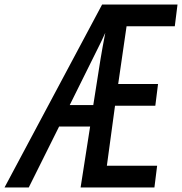

<svg xmlns="http://www.w3.org/2000/svg" viewBox="-65 -798 804 848"><path d="M291 30H617L629 -66H407L443 -331H621L633 -427H457L494 -682H707L719 -778H386L-45 30H62L196 -239H333ZM372 -594C377 -604 389 -628 400 -653C392 -612 383 -562 379 -537L347 -334H243Z"/></svg>

Font: Smiley Sans Oblique
Style: Regular
Weight: 400
Italic angle: -8°
Designer: oooooohmygosh, Nagisa Chen, Janine Sui, Heda Shi, Jian Li
Foundry: atelierAnchor
Version: Version 2.0.1